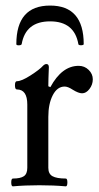

<svg xmlns="http://www.w3.org/2000/svg" viewBox="-20 -659 352 683"><path d="M38.1 -502Q38.1 -639.2 158.2 -639.2Q277.8 -639.2 277.8 -502Q277.8 -499.5 273.2 -498.5Q268.6 -497.6 263.9 -498.3Q259.3 -499 258.8 -502Q244.6 -583 158.2 -583Q71.3 -583 57.1 -502Q55.7 -498 46.9 -497.8Q38.1 -497.6 38.1 -502ZM25.9 3.9Q20 3.9 20 -10Q20 -23.9 25.9 -23.9Q52.7 -23.9 64.9 -32.2Q77.1 -40.5 77.1 -62V-287.1Q77.1 -340.8 40 -340.8Q33.2 -340.8 33.2 -355.5Q33.2 -370.1 40 -370.1Q56.6 -370.1 88.9 -390.9Q121.1 -411.6 132.8 -424.8Q139.2 -431.2 145 -431.2Q153.8 -431.2 153.8 -419.9Q151.9 -374 151.9 -352.1L159.2 -349.1Q200.2 -424.8 259.8 -424.8Q280.8 -424.8 295.4 -410.4Q310.1 -396 310.1 -377Q310.1 -357.9 298.3 -342.5Q286.6 -327.1 272 -327.1Q259.3 -327.1 238.8 -339.8Q221.7 -351.1 210 -351.1Q183.6 -351.1 167.7 -320.3Q151.9 -289.6 151.9 -243.2V-62Q151.9 -40.5 166.7 -32.2Q181.6 -23.9 213.9 -23.9Q219.7 -23.9 219.7 -10Q219.7 3.9 213.9 3.9Q170.9 0 120.1 0Q68.8 0 25.9 3.9Z"/></svg>

Font: Junicode SmCond
Style: Regular
Weight: 400
Width: 4
Designer: Peter S. Baker
Version: Version 2.206